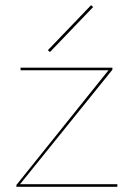

<svg xmlns="http://www.w3.org/2000/svg" viewBox="-20 -718 506 738"><path d="M172 -518 164 -525 330 -698 338 -691ZM431 -10V0H43V-7L397 -448H59V-458H412V-450L57 -10Z"/></svg>

Font: Ysabeau SC Hairline
Style: Regular
Weight: 100
Designer: Christian Thalmann (Catharsis Fonts)
Version: Version 0.003